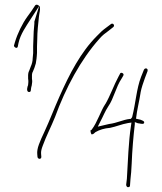

<svg xmlns="http://www.w3.org/2000/svg" viewBox="-20 -697 674 799"><path d="M38 -507C38 -501 51 -492 54 -503L57 -518C65 -555 89 -588 106 -615C118 -634 131 -653 143 -672C136 -651 130 -628 123 -607V-599C121 -579 119 -553 119 -532C119 -522 118 -513 118 -505V-476C117 -468 117 -461 116 -454C116 -443 113 -431 108 -420L102 -404C98 -396 97 -390 97 -385V-370C98 -366 98 -358 98 -356C98 -351 97 -347 97 -345V-343C94 -337 88 -316 100 -314C112 -314 106 -323 112 -341L114 -356C114 -360 114 -364 113 -369V-385C113 -390 114 -391 115 -395V-396L116 -397C122 -411 125 -418 129 -433L132 -453C133 -459 133 -466 134 -477V-504C134 -515 135 -524 135 -532C135 -564 139 -600 142 -627C144 -646 148 -654 146 -668C146 -669 146 -669 145 -670C141 -676 131 -681 126 -674C117 -659 105 -643 94 -628C73 -599 53 -558 42 -521ZM135 -56 136 -44C137 -39 140 -36 146 -36C149 -36 152 -41 152 -43V-44L151 -57C150 -67 153 -78 158 -91C172 -130 193 -170 209 -210C253 -331 316 -449 394 -536C406 -550 418 -559 432 -569L451 -584C460 -591 450 -603 442 -597L422 -582C408 -572 396 -561 383 -547C316 -480 269 -389 227 -294C206 -247 186 -194 165 -149C155 -128 147 -110 142 -96C136 -80 134 -66 135 -56ZM358 -155C354 -158 359 -134 363 -138C368 -138 373 -143 377 -147C394 -157 414 -163 438 -165C463 -170 485 -180 513 -185L527 -187L525 -173C515 -109 512 -22 508 47L505 72C505 77 509 82 512 82C519 82 521 79 521 75L523 48C525 31 527 10 528 -16C530 -70 535 -129 541 -180V-189L554 -184C556 -183 556 -185 561 -183C568 -182 578 -179 580 -186C581 -192 577 -194 564 -199L546 -203C550 -240 560 -277 565 -311V-312C569 -333 576 -352 583 -372L594 -401C594 -404 595 -405 594 -408C590 -415 582 -413 579 -407L567 -377C548 -328 545 -269 530 -210L529 -208L524 -202H520C492 -199 467 -185 434 -181L387 -170L397 -190C410 -214 416 -232 431 -255C453 -286 462 -334 486 -370L493 -382C499 -392 482 -398 480 -391L473 -378C454 -343 439 -299 418 -263H417V-262C400 -237 385 -188 362 -158L360 -156ZM486 -370H487Z"/></svg>

Font: Stray Cat
Style: ExLt
Weight: 200
Version: Version 1.0